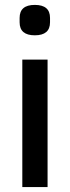

<svg xmlns="http://www.w3.org/2000/svg" viewBox="-20 -763 284 783"><path d="M122 -619Q60 -619 60 -672V-690Q60 -743 122 -743Q184 -743 184 -690V-672Q184 -619 122 -619ZM71 -520H174V0H71Z"/></svg>

Font: IBM Plex Sans Condensed Medium
Style: Regular
Weight: 500
Width: 3
Designer: Mike Abbink, Paul van der Laan, Pieter van Rosmalen
Foundry: Bold Monday
Version: Version 1.3